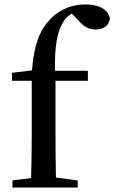

<svg xmlns="http://www.w3.org/2000/svg" viewBox="-20 -845 515 865"><path d="M34 -517V-481H123V-232C123 -169 122 -106 120 -43L36 -32V0H330V-32L232 -45C231 -107 230 -170 230 -232V-481H376V-526H228C225 -640 239 -705 266 -748C275 -763 289 -775 303 -784L329 -758C356 -725 380 -712 411 -712C450 -712 474 -734 475 -764C464 -808 418 -825 365 -825C313 -825 255 -809 206 -758C159 -709 133 -644 124 -528Z"/></svg>

Font: Source Han Serif CN SemiBold
Style: Regular
Weight: 600
Designer: Ryoko NISHIZUKA 西塚涼子 (kana & ideographs); Frank Grießhammer (Latin, Greek & Cyrillic); Wenlong ZHANG 张文龙 (bopomofo); San
Foundry: Adobe Systems Incorporated
Version: Version 1.000;PS 1;hotconv 16.6.53;makeotf.lib2.5.65590